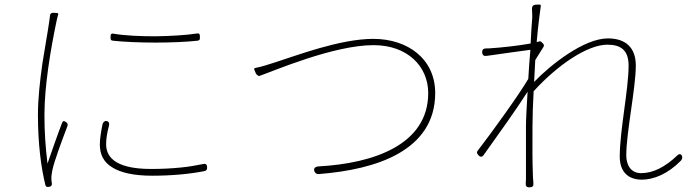

<svg xmlns="http://www.w3.org/2000/svg" viewBox="-20 -786 2980 825"><path d="M648 -630C582 -630 516 -633 469 -641C457 -644 455 -638 455 -626C455 -616 456 -612 466 -611C512 -606 580 -603 648 -603C715 -603 783 -606 828 -611C838 -612 839 -616 839 -626C839 -638 838 -644 826 -642C780 -635 714 -631 648 -630ZM755 -66C715 -62 673 -60 629 -60C462 -60 436 -121 436 -167C436 -189 440 -215 448 -245C451 -256 448 -265 437 -266C428 -267 422 -259 420 -250C413 -214 409 -187 409 -165C409 -123 425 -89 462 -67C498 -44 555 -31 634 -31C721 -31 801 -39 859 -51C868 -53 870 -58 870 -67C870 -79 864 -84 852 -81C821 -75 789 -69 755 -66ZM162 -512C152 -441 143 -363 143 -293C143 -166 157 -64 175 9C177 17 182 18 190 17C199 16 204 11 203 2C202 -3 201 -8 201 -13C200 -26 202 -41 205 -55C213 -94 248 -187 270 -245C272 -252 270 -257 264 -261C256 -267 251 -268 247 -259C228 -210 202 -134 184 -83C175 -160 171 -218 171 -293C171 -416 197 -570 221 -686C224 -702 227 -713 230 -724C231 -727 230 -729 226 -730L214 -731H211C201 -732 195 -727 195 -719C194 -711 193 -702 191 -690C185 -647 173 -583 162 -512Z M1690 -125C1786 -179 1850 -262 1850 -386C1850 -533 1732 -619 1584 -619C1442 -619 1256 -548 1165 -519C1130 -508 1108 -500 1077 -494C1072 -493 1071 -490 1073 -486L1078 -474L1079 -471C1084 -462 1093 -459 1093 -459C1156 -481 1413 -592 1585 -592C1732 -592 1820 -500 1820 -386C1820 -165 1587 -84 1349 -71C1335 -70 1326 -63 1331 -50C1334 -42 1341 -37 1350 -38C1475 -48 1598 -73 1690 -125Z M2263 -654 2260 -599C2205 -589 2127 -581 2093 -579C2086 -578 2079 -578 2070 -578C2057 -578 2051 -573 2052 -560C2053 -548 2060 -544 2072 -546C2139 -556 2223 -567 2259 -572L2254 -510L2250 -447C2211 -380 2091 -214 2033 -139C2027 -132 2029 -127 2035 -120C2043 -110 2052 -110 2059 -121C2122 -209 2200 -318 2247 -392C2243 -328 2240 -272 2240 -243C2240 -151 2240 -118 2240 -24C2240 -15 2240 -7 2239 0C2238 13 2242 19 2255 19C2268 19 2273 14 2272 1C2271 -7 2271 -15 2270 -25C2267 -108 2268 -144 2268 -243C2268 -287 2270 -339 2273 -394C2376 -507 2504 -594 2590 -594C2648 -594 2681 -570 2681 -504C2681 -403 2643 -225 2643 -113C2643 -46 2681 -14 2738 -14C2788 -14 2849 -38 2905 -95C2910 -100 2913 -108 2911 -114C2907 -127 2897 -126 2888 -116C2837 -68 2786 -42 2735 -42C2689 -42 2671 -79 2671 -119C2671 -216 2712 -409 2712 -504C2712 -580 2670 -621 2592 -621C2489 -621 2345 -507 2275 -434L2280 -528L2315 -584C2318 -589 2318 -594 2314 -598L2306 -606C2304 -608 2300 -609 2297 -608L2286 -605C2292 -672 2299 -728 2303 -755C2306 -770 2300 -766 2285 -766C2270 -766 2265 -759 2266 -744C2267 -732 2267 -720 2267 -710Z"/></svg>

Font: GenSenRounded2 TW EL
Style: Regular
Weight: 250
Version: Version 2.100;PS 2.1;hotconv 16.6.51;makeotf.lib2.5.65220 DE